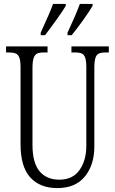

<svg xmlns="http://www.w3.org/2000/svg" viewBox="-20 -951 587 981"><path d="M85 -215V-607Q85 -640 79 -656Q73 -672 60.5 -677.5Q48 -683 25 -683H11V-714H223V-683H206Q182 -683 170 -677.5Q158 -672 152 -655Q146 -638 146 -603V-210Q146 -119 182 -76Q218 -33 283 -33Q352 -33 386.5 -82.5Q421 -132 421 -205V-606Q421 -639 415.5 -655.5Q410 -672 398 -677.5Q386 -683 362 -683H345V-714H536V-683H522Q498 -683 485.5 -677.5Q473 -672 467.5 -655Q462 -638 462 -604V-203Q462 -108 413.5 -49Q365 10 273 10Q184 10 134.5 -44.5Q85 -99 85 -215ZM188 -784Q194 -796 196 -802Q238 -893 251 -931H316V-921Q302 -897 270.5 -853Q239 -809 210 -771H188ZM325 -784Q368 -876 388 -931H453V-921Q438 -895 406 -850Q374 -805 346 -771H325Z"/></svg>

Font: Noto Serif CondLight
Style: Regular
Weight: 300
Width: 3
Designer: Monotype Design Team
Foundry: Monotype Imaging Inc.
Version: Version 1.001